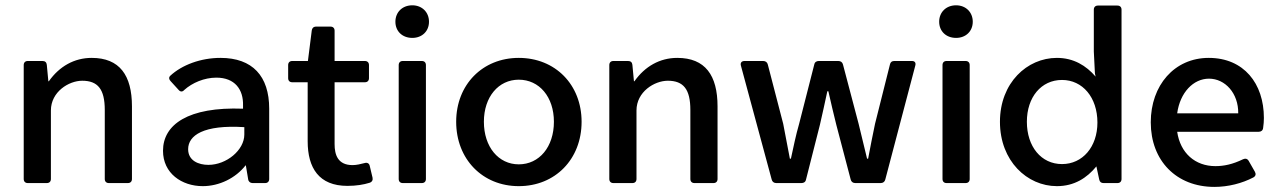

<svg xmlns="http://www.w3.org/2000/svg" viewBox="-20 -697 4869 731"><path d="M329.1 -476.6C262.7 -476.6 206.1 -444.3 166 -387.7H164.1L158.2 -450.2C157.2 -460 151.4 -464.8 141.6 -464.8H85.9C76.2 -464.8 70.3 -459 70.3 -449.2V-15.6C70.3 -5.9 76.2 0 85.9 0H158.2C168 0 173.8 -5.9 173.8 -15.6V-276.4C173.8 -347.7 242.2 -389.6 293 -389.6C352.5 -389.6 378.9 -357.4 378.9 -278.3V-15.6C378.9 -5.9 384.8 0 394.5 0H466.8C476.6 0 482.4 -5.9 482.4 -15.6V-292C482.4 -410.2 435.5 -476.6 329.1 -476.6Z M819.3 -476.6C745.1 -476.6 672.9 -450.2 627.9 -408.2C622.1 -402.3 623 -394.5 629.9 -387.7L660.2 -354.5C667 -346.7 674.8 -346.7 681.6 -354.5C711.9 -381.8 757.8 -401.4 803.7 -401.4C874 -401.4 907.2 -356.4 905.3 -294.9V-283.2C696.3 -291 600.6 -222.7 600.6 -123C600.6 -37.1 671.9 11.7 752 11.7C814.5 11.7 877 -18.6 915 -67.4H916L924.8 -14.6C925.8 -5.9 932.6 0 941.4 0H989.3C999 0 1004.9 -5.9 1004.9 -15.6V-283.2C1004.9 -407.2 941.4 -476.6 819.3 -476.6ZM773.4 -69.3C736.3 -69.3 696.3 -85 696.3 -128.9C696.3 -181.6 754.9 -222.7 910.2 -212.9V-184.6C910.2 -126 842.8 -69.3 773.4 -69.3Z M1368.2 -76.2C1353.5 -72.3 1336.9 -68.4 1322.3 -68.4C1265.6 -68.4 1253.9 -108.4 1253.9 -148.4V-383.8H1369.1C1378.9 -383.8 1384.8 -389.6 1384.8 -399.4V-449.2C1384.8 -459 1378.9 -464.8 1369.1 -464.8H1253.9V-580.1C1253.9 -589.8 1248 -595.7 1238.3 -595.7H1183.6C1173.8 -595.7 1168 -589.8 1167 -581.1L1152.3 -464.8H1092.8C1083 -464.8 1077.1 -459 1077.1 -449.2V-399.4C1077.1 -389.6 1083 -383.8 1092.8 -383.8H1151.4V-159.2C1151.4 -57.6 1194.3 10.7 1302.7 10.7C1336.9 10.7 1364.3 5.9 1386.7 -1C1396.5 -3.9 1400.4 -11.7 1398.4 -20.5L1387.7 -65.4C1385.7 -75.2 1377.9 -79.1 1368.2 -76.2Z M1549.8 -552.7C1586.9 -552.7 1613.3 -578.1 1613.3 -614.3C1613.3 -650.4 1586.9 -676.8 1549.8 -676.8C1511.7 -676.8 1485.4 -650.4 1485.4 -614.3C1485.4 -578.1 1511.7 -552.7 1549.8 -552.7ZM1498 -449.2V-15.6C1498 -5.9 1503.9 0 1513.7 0H1585.9C1595.7 0 1601.6 -5.9 1601.6 -15.6V-449.2C1601.6 -459 1595.7 -464.8 1585.9 -464.8H1513.7C1503.9 -464.8 1498 -459 1498 -449.2Z M1955.1 11.7C2093.8 11.7 2194.3 -90.8 2194.3 -233.4C2194.3 -375 2093.8 -476.6 1955.1 -476.6C1817.4 -476.6 1716.8 -375 1716.8 -233.4C1716.8 -90.8 1817.4 11.7 1955.1 11.7ZM1955.1 -71.3C1877.9 -71.3 1822.3 -137.7 1822.3 -233.4C1822.3 -328.1 1877.9 -393.6 1955.1 -393.6C2033.2 -393.6 2088.9 -328.1 2088.9 -233.4C2088.9 -137.7 2033.2 -71.3 1955.1 -71.3Z M2558.6 -476.6C2492.2 -476.6 2435.5 -444.3 2395.5 -387.7H2393.6L2387.7 -450.2C2386.7 -460 2380.9 -464.8 2371.1 -464.8H2315.4C2305.7 -464.8 2299.8 -459 2299.8 -449.2V-15.6C2299.8 -5.9 2305.7 0 2315.4 0H2387.7C2397.5 0 2403.3 -5.9 2403.3 -15.6V-276.4C2403.3 -347.7 2471.7 -389.6 2522.5 -389.6C2582 -389.6 2608.4 -357.4 2608.4 -278.3V-15.6C2608.4 -5.9 2614.3 0 2624 0H2696.3C2706.1 0 2711.9 -5.9 2711.9 -15.6V-292C2711.9 -410.2 2665 -476.6 2558.6 -476.6Z M2800.8 -447.3 2918 -13.7C2919.9 -4.9 2926.8 0 2935.5 0H3031.2C3040 0 3046.9 -3.9 3048.8 -13.7L3101.6 -221.7C3111.3 -263.7 3120.1 -303.7 3129.9 -349.6H3133.8C3144.5 -303.7 3153.3 -263.7 3164.1 -221.7L3218.8 -13.7C3220.7 -4.9 3227.5 0 3236.3 0H3333C3341.8 0 3348.6 -4.9 3350.6 -13.7L3464.8 -447.3C3467.8 -458 3462.9 -464.8 3452.1 -464.8H3384.8C3376 -464.8 3370.1 -460.9 3368.2 -451.2L3311.5 -225.6C3301.8 -180.7 3293.9 -137.7 3285.2 -92.8H3281.2L3249 -225.6L3189.5 -451.2C3187.5 -460 3180.7 -464.8 3171.9 -464.8H3097.7C3088.9 -464.8 3082 -460.9 3080.1 -451.2L3022.5 -225.6C3009.8 -181.6 3001 -137.7 2991.2 -92.8H2987.3L2961.9 -225.6L2903.3 -451.2C2901.4 -460 2894.5 -464.8 2885.7 -464.8H2814.5C2803.7 -464.8 2797.9 -458 2800.8 -447.3Z M3620.1 -552.7C3657.2 -552.7 3683.6 -578.1 3683.6 -614.3C3683.6 -650.4 3657.2 -676.8 3620.1 -676.8C3582 -676.8 3555.7 -650.4 3555.7 -614.3C3555.7 -578.1 3582 -552.7 3620.1 -552.7ZM3568.4 -449.2V-15.6C3568.4 -5.9 3574.2 0 3584 0H3656.2C3666 0 3671.9 -5.9 3671.9 -15.6V-449.2C3671.9 -459 3666 -464.8 3656.2 -464.8H3584C3574.2 -464.8 3568.4 -459 3568.4 -449.2Z M4144.5 -660.2V-501L4148.4 -422.9C4148.4 -415 4150.4 -411.1 4151.4 -405.3C4115.2 -447.3 4067.4 -476.6 4003.9 -476.6C3890.6 -476.6 3787.1 -381.8 3787.1 -233.4C3787.1 -84 3890.6 11.7 4003.9 11.7C4070.3 11.7 4118.2 -19.5 4154.3 -63.5L4165 -13.7C4167 -3.9 4172.9 0 4181.6 0H4234.4C4244.1 0 4250 -5.9 4250 -15.6V-660.2C4250 -669.9 4244.1 -675.8 4234.4 -675.8H4160.2C4150.4 -675.8 4144.5 -669.9 4144.5 -660.2ZM4023.4 -72.3C3944.3 -72.3 3889.6 -138.7 3889.6 -233.4C3889.6 -327.1 3944.3 -392.6 4023.4 -392.6C4101.6 -392.6 4158.2 -326.2 4158.2 -230.5C4158.2 -137.7 4101.6 -72.3 4023.4 -72.3Z M4792 -248C4792 -378.9 4715.8 -476.6 4582 -476.6C4451.2 -476.6 4361.3 -372.1 4361.3 -231.4C4361.3 -85 4459 14.6 4603.5 14.6C4656.2 14.6 4709 1 4752 -21.5C4760.7 -26.4 4762.7 -34.2 4757.8 -43L4734.4 -84C4729.5 -92.8 4721.7 -94.7 4712.9 -90.8C4672.9 -71.3 4639.6 -64.5 4607.4 -64.5C4530.3 -64.5 4473.6 -114.3 4461.9 -195.3H4772.5C4781.2 -195.3 4788.1 -200.2 4789.1 -210C4791 -222.7 4792 -236.3 4792 -248ZM4694.3 -265.6H4461.9C4472.7 -344.7 4523.4 -397.5 4583 -397.5C4644.5 -397.5 4695.3 -341.8 4694.3 -265.6Z"/></svg>

Font: Ed Sans Neue Medium
Style: Regular
Weight: 500
Designer: Stephen Hutchings
Version: Version 1.004;PS 001.004;hotconv 1.0.88;makeotf.lib2.5.64775